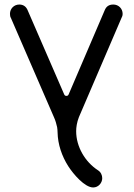

<svg xmlns="http://www.w3.org/2000/svg" viewBox="-20 -558 593 847"><path d="M234 26C235 79 253 131 281 175C304 211 354 269 391 269C414 269 431 249 431 228C431 215 425 201 412 193C355 156 316 89 316 21C316 4 319 -18 328 -41L516 -479C519 -484 521 -490 521 -497C521 -520 503 -538 480 -538C461 -538 449 -530 442 -513L283 -142C281 -137 278 -135 273 -135C268 -135 265 -137 263 -142L101 -515C94 -530 82 -538 65 -538C42 -538 24 -520 24 -497C24 -490 25 -484 28 -479L218 -41C225 -26 229 -10 232 3C233 10 234 18 234 26Z"/></svg>

Font: Fabada
Style: Regular
Weight: 400
Designer: deFharo
Foundry: deFharo.com
Version: Version 4.000 2011 initial release